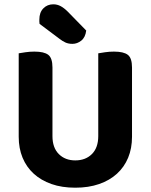

<svg xmlns="http://www.w3.org/2000/svg" viewBox="-20 -856 701 893"><path d="M330 17Q268 17 219.5 0Q171 -17 137 -48Q103 -79 85 -122.5Q67 -166 67 -220V-608Q78 -610 98.5 -613Q119 -616 140 -616Q185 -616 204.5 -601Q224 -586 224 -542V-223Q224 -169 253.5 -139.5Q283 -110 330 -110Q378 -110 407.5 -139.5Q437 -169 437 -223V-608Q448 -610 468.5 -613Q489 -616 510 -616Q555 -616 574.5 -601Q594 -586 594 -542V-220Q594 -166 576 -122.5Q558 -79 524 -48Q490 -17 441 0Q392 17 330 17ZM164 -745Q163 -749 163 -755.5Q163 -762 163 -765Q163 -798 181.5 -817Q200 -836 228 -836Q246 -836 262 -827.5Q278 -819 295 -802L381 -714Q377 -682 358 -667Q339 -652 317 -652Q298 -652 284 -658.5Q270 -665 256 -676Z"/></svg>

Font: Baloo Tammudu 2
Style: Bold
Weight: 700
Designer: Maithili Shingre, Omkar Shende and Ek Type
Foundry: Ek Type
Version: Version 1.640;hotconv 1.0.111;makeotfexe 2.5.65597; ttfautoh